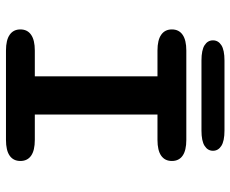

<svg xmlns="http://www.w3.org/2000/svg" viewBox="-86 -704 790 659"><g transform="rotate(90 309.5 -375.0)"><path d="M154 0Q118 0 99.8 -12.8Q81.5 -25.5 81.5 -49.5Q81.5 -73.5 99.8 -86.2Q118 -99 154 -99H242.5V-520H154Q118 -520 99.8 -532.8Q81.5 -545.5 81.5 -569.5Q81.5 -593.5 99.8 -606.2Q118 -619 154 -619H460.5Q497 -619 515 -606.2Q533 -593.5 533 -569.5Q533 -545.5 515 -532.8Q497 -520 460.5 -520H373.5V-99H460.5Q497 -99 515 -86.2Q533 -73.5 533 -49.5Q533 -25.5 515 -12.8Q497 0 460.5 0ZM119 -710.5Q119 -728.5 135.5 -739.2Q152 -750 188.5 -750H428.5Q464.5 -750 481.2 -739.2Q498 -728.5 498 -710.5Q498 -692.5 481.2 -681.8Q464.5 -671 428.5 -671H188.5Q152 -671 135.5 -681.8Q119 -692.5 119 -710.5Z"/></g></svg>

Font: Sono Monospace SemiBold
Style: Regular
Weight: 600
Designer: Tyler Finck
Foundry: Tyler Finck
Version: Version 2.112